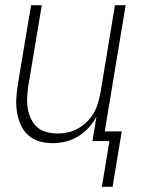

<svg xmlns="http://www.w3.org/2000/svg" viewBox="-20 -540 540 735"><path d="M370 175 399 0H334L349 -93Q337 -70 319 -50.5Q301 -31 278.5 -17.5Q256 -4 231 2Q206 8 181 8Q155 8 130.5 1Q106 -6 87.5 -23Q69 -40 59 -63Q49 -86 45 -111Q41 -136 42.5 -162.5Q44 -189 48 -215L99 -520H140L88 -209Q85 -188 84 -166Q83 -144 86.5 -123.5Q90 -103 99 -84.5Q108 -66 122.5 -53Q137 -40 158 -34.5Q179 -29 201 -29Q221 -29 241 -33.5Q261 -38 279.5 -48.5Q298 -59 313.5 -74.5Q329 -90 339.5 -108.5Q350 -127 355.5 -147Q361 -167 365 -187L420 -520H461L381 -37H446L411 175Z"/></svg>

Font: Iosevka Curly Extralight
Style: Italic
Weight: 200
Italic angle: -9°
Monospace: yes
Designer: Belleve Invis
Foundry: Belleve Invis
Version: Version 22.1.2; ttfautohint (v1.8.4)